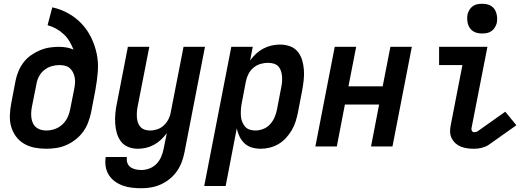

<svg xmlns="http://www.w3.org/2000/svg" viewBox="-20 -779 2790 1021"><path d="M225 12Q193 12 163 6Q133 0 107.5 -15Q82 -30 64.5 -54Q47 -78 39 -107Q31 -136 32.5 -168Q34 -200 40 -231L63 -351Q68 -376 78.5 -401Q89 -426 105.5 -447.5Q122 -469 144.5 -485Q167 -501 192 -511.5Q217 -522 242.5 -526Q268 -530 293 -530Q314 -530 334 -526.5Q354 -523 371 -515Q362 -538 349.5 -559Q337 -580 319 -597Q301 -614 279.5 -626Q258 -638 233 -645L258 -740Q304 -730 344 -707.5Q384 -685 414.5 -652.5Q445 -620 465 -579Q485 -538 494.5 -492Q504 -446 500 -397Q496 -348 487 -299L464 -179Q458 -152 448 -126Q438 -100 421 -77Q404 -54 380.5 -36Q357 -18 331.5 -7Q306 4 279 8Q252 12 225 12ZM227 -85Q248 -85 270.5 -92.5Q293 -100 311 -116.5Q329 -133 339 -154Q349 -175 353 -197L375 -308Q378 -323 379 -338.5Q380 -354 377 -368.5Q374 -383 367.5 -395.5Q361 -408 350.5 -417Q340 -426 325.5 -429.5Q311 -433 296 -433Q275 -433 254.5 -427Q234 -421 216 -407Q198 -393 187.5 -373Q177 -353 174 -333L150 -213Q147 -198 146 -182.5Q145 -167 147 -152Q149 -137 155 -124Q161 -111 172 -102Q183 -93 197 -89Q211 -85 227 -85Z M732 222Q706 222 680.5 219Q655 216 632 207.5Q609 199 590 185Q571 171 558.5 151Q546 131 542 106.5Q538 82 542 56H655Q652 72 657 86.5Q662 101 673.5 109.5Q685 118 700.5 121.5Q716 125 732 125Q753 125 774.5 117Q796 109 812 92.5Q828 76 837 55Q846 34 850 13L867 -71Q853 -52 836 -36Q819 -20 798.5 -9Q778 2 756.5 7Q735 12 713 12Q686 12 662 2.5Q638 -7 623 -27Q608 -47 601 -72Q594 -97 592.5 -123.5Q591 -150 593.5 -177Q596 -204 602 -231L660 -530H774L712 -213Q709 -198 708 -183.5Q707 -169 708 -154.5Q709 -140 713.5 -127Q718 -114 727 -104Q736 -94 749.5 -89.5Q763 -85 778 -85Q797 -85 816.5 -91.5Q836 -98 851 -112Q866 -126 875.5 -144.5Q885 -163 888 -182L956 -530H1070L961 31Q956 57 946.5 82.5Q937 108 921 131Q905 154 883 172Q861 190 835.5 201.5Q810 213 784 217.5Q758 222 732 222Z M1066 210 1210 -530H1324L1310 -457Q1324 -477 1342 -493.5Q1360 -510 1381 -521Q1402 -532 1424.5 -537Q1447 -542 1469 -542Q1497 -542 1522 -533Q1547 -524 1563 -504.5Q1579 -485 1586.5 -460Q1594 -435 1596 -408Q1598 -381 1595 -353.5Q1592 -326 1587 -299L1564 -179Q1559 -155 1551.5 -131.5Q1544 -108 1531 -86Q1518 -64 1500.5 -45Q1483 -26 1461 -13Q1439 0 1414.5 6Q1390 12 1367 12Q1342 12 1319.5 5.5Q1297 -1 1280.5 -16.5Q1264 -32 1254 -52.5Q1244 -73 1239 -96L1180 210ZM1338 -85Q1359 -85 1380.5 -93.5Q1402 -102 1417 -119Q1432 -136 1440.5 -156Q1449 -176 1453 -197L1476 -317Q1479 -332 1480 -347Q1481 -362 1479.5 -376.5Q1478 -391 1473 -404.5Q1468 -418 1458.5 -427.5Q1449 -437 1434.5 -441Q1420 -445 1405 -445Q1385 -445 1365 -439Q1345 -433 1328.5 -419.5Q1312 -406 1302 -387Q1292 -368 1288 -348L1265 -228Q1262 -212 1261 -195.5Q1260 -179 1261 -163Q1262 -147 1267.5 -132.5Q1273 -118 1282.5 -106.5Q1292 -95 1307 -90Q1322 -85 1338 -85Z M1657 0 1760 -530H1874L1833 -320H2015L2056 -530H2170L2067 0H1953L1996 -223H1814L1771 0Z M2500 12Q2482 12 2464 9.5Q2446 7 2430 0.5Q2414 -6 2401.5 -17.5Q2389 -29 2381.5 -44.5Q2374 -60 2373.5 -78Q2373 -96 2377 -114L2439 -433H2315V-530H2572L2487 -96Q2486 -89 2490 -82.5Q2494 -76 2501 -76Q2505 -76 2510 -77Q2515 -78 2520 -81L2667 -185L2726 -113L2579 -9Q2570 -3 2560 1Q2550 5 2540 7.5Q2530 10 2520 11Q2510 12 2500 12ZM2544 -601Q2532 -601 2519.5 -603.5Q2507 -606 2496.5 -612.5Q2486 -619 2479 -629Q2472 -639 2468.5 -651Q2465 -663 2464.5 -676Q2464 -689 2466 -702Q2469 -714 2476 -726Q2483 -738 2494 -746Q2505 -754 2518 -756.5Q2531 -759 2544 -759Q2556 -759 2568.5 -756.5Q2581 -754 2591.5 -747.5Q2602 -741 2609 -731Q2616 -721 2619.5 -709Q2623 -697 2623.5 -684Q2624 -671 2622 -658Q2619 -646 2612 -634Q2605 -622 2594 -614Q2583 -606 2570 -603.5Q2557 -601 2544 -601Z"/></svg>

Font: Lode Term
Style: Bold Italic
Weight: 700
Italic angle: -11°
Monospace: yes
Designer: Belleve Invis
Foundry: Belleve Invis
Version: Version 29.2.0